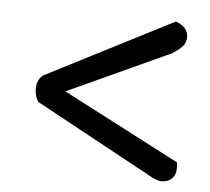

<svg xmlns="http://www.w3.org/2000/svg" viewBox="-39 -550 551 504"><g transform="rotate(5 236.5 -298.5)"><path d="M132 -301 440 -141Q441 -136 441 -132Q441 -128 441 -123Q441 -108 431 -98Q421 -88 404 -88Q397 -88 388 -91.5Q379 -95 369 -101L64 -267Q54 -282 54 -300Q54 -315 59 -324.5Q64 -334 71 -338L405 -509Q422 -503 430 -493Q438 -483 438 -471Q438 -455 428 -445Q418 -435 402 -425Z"/></g></svg>

Font: Baloo Paaji 2
Style: Regular
Weight: 400
Designer: Shuchita Grover, Noopur Datye and Ek Type
Foundry: Ek Type
Version: Version 1.700